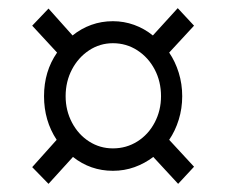

<svg xmlns="http://www.w3.org/2000/svg" viewBox="-20 -594 556 471"><path d="M99 -143 59 -184 119 -251Q88 -298 88 -358Q88 -419 120 -465L59 -531L99 -573L158 -507Q179 -524 204 -533Q229 -542 257 -542Q284 -542 309 -533Q334 -524 355 -507L416 -574L456 -531L395 -465Q410 -443 418.5 -415.5Q427 -388 427 -358Q427 -328 418.5 -300.5Q410 -273 395 -251L456 -185L417 -143L356 -209Q335 -193 310 -184Q285 -175 257 -175Q202 -175 159 -209ZM257 -230Q290 -230 317 -247Q344 -264 359.5 -293.5Q375 -323 375 -358Q375 -394 359.5 -423.5Q344 -453 317 -470.5Q290 -488 257 -488Q225 -488 198.5 -470.5Q172 -453 156.5 -423.5Q141 -394 141 -358Q141 -323 156.5 -293.5Q172 -264 198.5 -247Q225 -230 257 -230Z"/></svg>

Font: Noto Serif SemiCondensed
Style: Regular
Weight: 400
Width: 4
Designer: Monotype Design Team
Foundry: Monotype Imaging Inc.
Version: Version 2.013